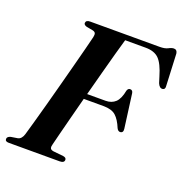

<svg xmlns="http://www.w3.org/2000/svg" viewBox="-131 -832 911 948"><g transform="rotate(20 324.0 -358.0)"><path d="M166.5 -684.5Q167.5 -700 189 -700H554Q581.5 -700 596.8 -708.2Q612 -716.5 623.5 -716.5Q640.5 -716.5 643 -697L650.5 -532Q653.5 -511 638 -509.5Q622.5 -508 613 -530.5L603 -562.5Q585 -624 561 -648.2Q537 -672.5 490.5 -672.5H383Q374 -643 360.5 -593.2Q347 -543.5 330.5 -482.5Q314 -421.5 297.5 -358.5H394Q425.5 -358.5 445.5 -377Q465.5 -395.5 474 -441Q478.5 -454 489 -454Q503 -454 505 -437.5L528.5 -260.5Q531.5 -239 514.5 -238Q503.5 -237.5 496.5 -251.5Q480 -292 458.5 -311.2Q437 -330.5 393 -330.5H290Q275 -273.5 261.5 -221.2Q248 -169 237.8 -129Q227.5 -89 222.5 -68Q218.5 -55 220.8 -46.8Q223 -38.5 238 -36L291 -30.5Q307.5 -28 307.5 -16.5Q307.5 0 283.5 0H15.5Q-3.5 0 -3 -14Q-2.5 -26.5 16 -31L50.5 -36.5Q70 -40.5 78.5 -68Q86 -94 98.8 -139.2Q111.5 -184.5 126.8 -240.5Q142 -296.5 157.8 -355.8Q173.5 -415 188 -470Q202.5 -525 213.5 -567.8Q224.5 -610.5 230 -633.5Q233 -648 229.8 -654.5Q226.5 -661 216 -663.5L181.5 -670Q166.5 -674.5 166.5 -684.5Z"/></g></svg>

Font: Fraunces 72pt SemiBold
Style: Italic
Weight: 600
Italic angle: -16°
Version: Version 1.000;[b76b70a41]